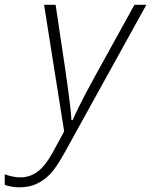

<svg xmlns="http://www.w3.org/2000/svg" viewBox="-126 -551 638 811"><path d="M60.1 -530.8H108.9L148.9 -263.2Q173.8 -91.8 175.8 -43.9H181.2Q202.1 -95.2 272 -223.1L441.9 -530.8H492.2L144 99.1Q108.9 161.1 84.2 186Q59.6 210.9 28.6 225.6Q-2.4 240.2 -43 240.2Q-76.2 240.2 -106 230V185.1Q-71.3 198.2 -39.1 198.2Q0 198.2 32.7 174.1Q65.4 149.9 96.2 93.8Q127 37.6 145 3.9Z"/></svg>

Font: CAA NEO Sans Light
Style: Italic
Weight: 300
Italic angle: -12°
Version: Version 1.10